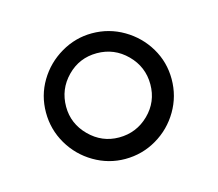

<svg xmlns="http://www.w3.org/2000/svg" viewBox="-54 -746 458 403"><g transform="rotate(-15 175.0 -544.5)"><path d="M38 -545Q38 -582 56.5 -613Q75 -644 106.5 -662.5Q138 -681 174 -681Q211 -681 242.5 -662.5Q274 -644 292.5 -613Q311 -582 311 -545Q311 -508 292.5 -476.5Q274 -445 242.5 -426.5Q211 -408 174 -408Q138 -408 106.5 -426.5Q75 -445 56.5 -476.5Q38 -508 38 -545ZM265 -546Q265 -584 238 -611Q211 -638 173 -638Q135 -638 108.5 -611Q82 -584 82 -546Q82 -509 109 -482Q136 -455 173 -455Q211 -455 238 -481.5Q265 -508 265 -546Z"/></g></svg>

Font: Ibarra Real Nova
Style: Regular
Weight: 400
Designer: Jose Maria Ribagorda & Octavio Pardo
Foundry: Jose Maria Ribagorda
Version: Version 1.014